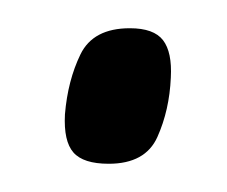

<svg xmlns="http://www.w3.org/2000/svg" viewBox="-20 -368 161 136"><path d="M26 -287Q28 -311 37 -329.5Q46 -348 72 -348Q89 -348 95.5 -339.5Q102 -331 101 -313Q100 -290 91.5 -271Q83 -252 57 -252Q39 -252 32 -260Q25 -268 26 -287Z"/></svg>

Font: Georama ExtraCondensed
Style: Italic
Weight: 400
Width: 2
Italic angle: -9°
Designer: Jean-Baptiste Levee
Foundry: Production Type
Version: Version 1.000